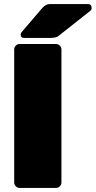

<svg xmlns="http://www.w3.org/2000/svg" viewBox="-20 -927 472 947"><path d="M256 0H77Q66 0 58 -8Q50 -16 50 -27V-683Q50 -694 58 -702Q66 -710 77 -710H256Q267 -710 275 -702Q283 -694 283 -683V-27Q283 -16 275 -8Q267 0 256 0ZM226 -907H413Q432 -907 432 -887Q432 -880 427 -875L269 -750Q258 -740 228 -740H98Q82 -740 82 -756Q82 -764 87 -769L189 -888Q206 -907 226 -907Z"/></svg>

Font: Rubik One
Style: Regular
Weight: 400
Designer: Hubert and Fischer with Elvire Volk Leonovitch
Foundry: Hubert and Fischer with Elvire Volk Leonovitch
Version: Version 1.001